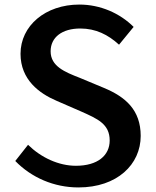

<svg xmlns="http://www.w3.org/2000/svg" viewBox="-20 -776 684 842"><path d="M47 -70C118 3 217 46 324 46C494 46 597 -55 597 -180C597 -294 530 -351 437 -390L329 -435C265 -460 202 -485 202 -551C202 -613 253 -651 332 -651C400 -651 454 -624 502 -580L566 -658C506 -718 420 -756 328 -756C179 -756 70 -663 70 -540C70 -426 153 -366 228 -334L336 -287C408 -255 461 -232 461 -160C461 -94 408 -49 313 -49C237 -49 160 -85 103 -141Z"/></svg>

Font: GenEiGothic-pro-SemiBold
Style: Regular
Weight: 500
Designer: Ryoko NISHIZUKA (kana & ideographs); Paul D. Hunt (Latin, Greek & Cyrillic); Wenlong ZHANG (bopomofo); Sandoll Communica
Foundry: Adobe Systems Incorporated; o_tamon
Version: Version 1.000.140830